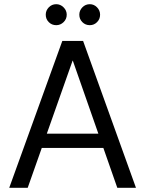

<svg xmlns="http://www.w3.org/2000/svg" viewBox="-20 -895 692 915"><path d="M24 0 277 -700H376L628 0H539L327 -606H326L112 0ZM142 -190 166 -258H483L507 -190ZM248 -775Q227 -775 212.5 -789.5Q198 -804 198 -825Q198 -845 212.5 -860Q227 -875 248 -875Q268 -875 283 -860Q298 -845 298 -825Q298 -804 283 -789.5Q268 -775 248 -775ZM408 -775Q387 -775 372.5 -789.5Q358 -804 358 -825Q358 -845 372.5 -860Q387 -875 408 -875Q428 -875 442.5 -860Q457 -845 457 -825Q457 -804 442.5 -789.5Q428 -775 408 -775Z"/></svg>

Font: DM Sans 28pt
Style: Regular
Weight: 400
Version: Version 4.004;gftools[0.9.30]